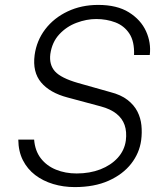

<svg xmlns="http://www.w3.org/2000/svg" viewBox="-20 -752 676 782"><path d="M284.5 10Q238 10 196.5 -2.5Q155 -15 123.2 -39.2Q91.5 -63.5 73.2 -99.5Q55 -135.5 54.5 -183.5H119Q122.5 -138 146.2 -107.2Q170 -76.5 208 -61Q246 -45.5 292 -45.5Q345.5 -45.5 388.8 -62.2Q432 -79 459.5 -109.2Q487 -139.5 492.5 -179.5Q497 -215.5 487.5 -242.8Q478 -270 454 -289Q430 -308 391 -318.5L255 -355Q183 -374 147.5 -416.2Q112 -458.5 121 -527.5Q129 -586.5 164.2 -632.8Q199.5 -679 255.5 -705.5Q311.5 -732 380 -732Q456.5 -732 505 -701.8Q553.5 -671.5 574.8 -624.8Q596 -578 590 -528H526Q528 -583 507 -615Q486 -647 450 -660.8Q414 -674.5 371.5 -674.5Q332.5 -674.5 291.8 -659.2Q251 -644 221.5 -612.2Q192 -580.5 185 -532Q179.5 -488.5 204 -461.2Q228.5 -434 298 -414L429 -377Q472.5 -366 499.2 -345.2Q526 -324.5 539.5 -298Q553 -271.5 556 -241.5Q559 -211.5 555 -181Q548 -128.5 514.2 -85.2Q480.5 -42 422.5 -16Q364.5 10 284.5 10Z"/></svg>

Font: Public Sans Thin ExtraLight
Style: Italic
Weight: 250
Italic angle: -8°
Version: Version 2.001